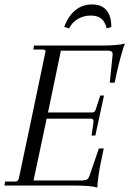

<svg xmlns="http://www.w3.org/2000/svg" viewBox="-31 -835 582 864"><path d="M531 -639Q525 -625 514.5 -587.5Q504 -550 495 -510L485 -463H463L476 -590Q476 -600 470.5 -603.5Q465 -607 454 -607H243L185 -329H386Q396 -330 400 -343L420 -405H437L398 -225H381L390 -287Q390 -301 379 -301H179L120 -23H341Q353 -23 360.5 -27.5Q368 -32 372 -45L414 -167H436L426 -120Q417 -80 412 -43Q407 -6 407 9Q378 0 304 0H-11L-8 -18H38Q51 -18 54 -33L110 -298Q174 -601 174 -604Q174 -612 163 -612H119L122 -630H423Q499 -630 531 -639ZM280 -707 258 -714Q276 -763 308 -789Q340 -815 384 -815Q426 -815 448 -789Q470 -763 470 -714L449 -707Q442 -737 425 -751Q408 -765 378 -765Q345 -765 319 -749.5Q293 -734 280 -707Z"/></svg>

Font: Arapey
Style: Italic
Weight: 400
Italic angle: -12°
Designer: Eduardo Rodriguez Tunni
Foundry: Eduardo Rodriguez Tunni
Version: Version 3.000